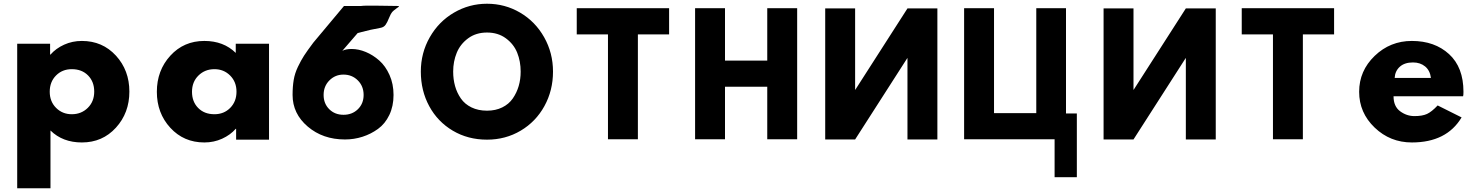

<svg xmlns="http://www.w3.org/2000/svg" viewBox="-20 -747 7918 1027"><path d="M418 15Q315 15 250 -49V260H72V-513H248V-455H250Q279 -488 323 -508Q367 -528 418 -528Q528 -528 600 -449.5Q672 -371 672 -257Q672 -143 600 -64Q528 15 418 15ZM484 -257Q484 -310 451 -343.5Q418 -377 364 -377Q313 -377 279.5 -343Q246 -309 246 -256.5Q246 -204 280 -170Q314 -136 364 -136Q415 -136 449.5 -170Q484 -204 484 -257Z M1073 -528Q1176 -528 1241 -464V-513H1419V0H1243V-58H1241Q1212 -25 1168 -5Q1124 15 1073 15Q963 15 891 -63.5Q819 -142 819 -256Q819 -370 891 -449Q963 -528 1073 -528ZM1007 -256Q1007 -203 1040 -169.5Q1073 -136 1127 -136Q1178 -136 1211.5 -170Q1245 -204 1245 -256.5Q1245 -309 1211 -343Q1177 -377 1127 -377Q1076 -377 1041.5 -343Q1007 -309 1007 -256Z M2079 -684Q2069 -672 2060.5 -650Q2052 -628 2042.5 -614.5Q2033 -601 2015 -598Q1986 -593 1962 -587.5Q1938 -582 1915.5 -576Q1893 -570 1893 -570L1811 -475Q1829 -485 1861 -485Q1898 -485 1936.5 -469Q1975 -453 2008.5 -423.5Q2042 -394 2063.5 -346Q2085 -298 2085 -239Q2085 -179 2062.5 -132Q2040 -85 2002 -57.5Q1964 -30 1919 -15.5Q1874 -1 1825 -1Q1707 -1 1626 -70Q1545 -139 1545 -239Q1545 -284 1551 -319.5Q1557 -355 1573.5 -389.5Q1590 -424 1606.5 -449.5Q1623 -475 1656 -519L1820 -715H1911Q1931 -718 2008 -716.5Q2085 -715 2110 -715Q2121 -715 2102 -703Q2083 -689 2079 -684ZM1711 -239Q1711 -193 1741 -163Q1771 -133 1817.5 -133Q1864 -133 1894.5 -163Q1925 -193 1925 -239Q1925 -286 1894 -317Q1863 -348 1817 -348Q1773 -348 1742 -317Q1711 -286 1711 -239Z M2231 -364Q2231 -464 2279 -548Q2327 -632 2408.5 -679.5Q2490 -727 2585 -727Q2681 -727 2762 -679.5Q2843 -632 2890.5 -548Q2938 -464 2938 -364Q2938 -263 2892 -179.5Q2846 -96 2765 -48Q2684 0 2585 0Q2483 0 2402 -48Q2321 -96 2276 -179Q2231 -262 2231 -364ZM2404 -364Q2404 -323 2414 -287Q2424 -251 2445 -220.5Q2466 -190 2502 -172.5Q2538 -155 2585 -155Q2631 -155 2666.5 -172.5Q2702 -190 2723 -220.5Q2744 -251 2754.5 -287Q2765 -323 2765 -364Q2765 -419 2746.5 -465Q2728 -511 2686 -542Q2644 -573 2585 -573Q2526 -573 2484 -542Q2442 -511 2423 -464.5Q2404 -418 2404 -364Z M3065 -563V-703H3559V-563H3392V-2H3232V-563Z M3858 -283V-2H3698V-703H3858V-423H4084V-703H4244V-2H4084V-283Z M4834 -436V-1H4994V-702H4834L4555 -267H4554V-702H4394V-1H4554L4833 -436Z M5523 -142V-703H5682V-140H5740V201H5621V-2H5137V-703H5297V-142Z M6323 -436V-1H6483V-702H6323L6044 -267H6043V-702H5883V-1H6043L6322 -436Z M6622 -563V-703H7116V-563H6949V-2H6789V-563Z M7806 -232H7434Q7434 -178 7469 -152Q7504 -126 7546 -126Q7588 -126 7613 -137.5Q7638 -149 7670 -183L7798 -119Q7718 15 7532 15Q7416 15 7333 -64.5Q7250 -144 7250 -256Q7250 -368 7333 -448Q7416 -528 7532 -528Q7654 -528 7731 -457.5Q7808 -387 7808 -256Q7808 -238 7806 -232ZM7440 -330H7634Q7629 -370 7603 -391.5Q7577 -413 7538 -413Q7493 -413 7467.5 -390Q7442 -367 7440 -330Z"/></svg>

Font: Hussar
Style: BoldWeb
Weight: 700
Foundry: Cannot Into Space Fonts
Version: Version 2.00